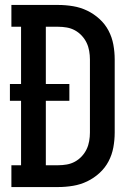

<svg xmlns="http://www.w3.org/2000/svg" viewBox="-20 -755 540 775"><path d="M26 0V-88H65V-348H20V-416H65V-647H26V-735H215Q245 -735 275 -730Q305 -725 332 -712Q359 -699 381.5 -678.5Q404 -658 418 -631.5Q432 -605 437.5 -575Q443 -545 443 -515V-220Q443 -190 437.5 -160Q432 -130 418 -103.5Q404 -77 381.5 -56.5Q359 -36 332 -23Q305 -10 275 -5Q245 0 215 0ZM215 -88Q232 -88 249.5 -91Q267 -94 282.5 -102.5Q298 -111 310 -124Q322 -137 329.5 -152.5Q337 -168 340 -185.5Q343 -203 343 -220V-515Q343 -532 340 -549.5Q337 -567 329.5 -582.5Q322 -598 310 -611Q298 -624 282.5 -632.5Q267 -641 249.5 -644Q232 -647 215 -647H165V-416H260V-348H165V-88Z"/></svg>

Font: Iosevka Slab Semibold
Style: Regular
Weight: 600
Monospace: yes
Designer: Belleve Invis
Foundry: Belleve Invis
Version: Version 11.1.1; ttfautohint (v1.8.3)